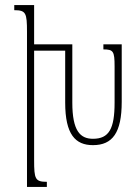

<svg xmlns="http://www.w3.org/2000/svg" viewBox="-20 -734 550 754"><path d="M114 -105V-535H236V-331C236 -206 276 -164 345 -164C422 -164 458 -213 458 -334V-560H386V-540C425 -540 430 -533 430 -473V-331C430 -228 408 -189 345 -189C295 -189 264 -220 264 -331V-560H114V-714H36V-694C82 -694 86 -683 86 -609V0H164V-20C118 -20 114 -31 114 -105Z"/></svg>

Font: Noto Serif Armenian ExtraCondensed Thin
Style: Regular
Weight: 100
Width: 2
Designer: Monotype Design Team
Foundry: Monotype Imaging Inc.
Version: Version 2.008